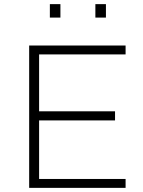

<svg xmlns="http://www.w3.org/2000/svg" viewBox="-20 -908 690 928"><path d="M121 0V-688H587V-645H169V-370H536V-326H169V-43H587V0ZM221 -823V-888H272V-823ZM441 -823V-888H492V-823Z"/></svg>

Font: Saira SemiExpanded ExtraLight
Style: Regular
Weight: 250
Width: 6
Designer: Hector Gatti with collaboration of the Omnibus-Type team
Foundry: Omnibus-Type
Version: Version 1.101